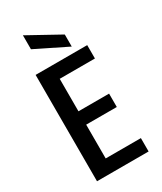

<svg xmlns="http://www.w3.org/2000/svg" viewBox="-240 -1071 979 1157"><g transform="rotate(-30 249.5 -492.5)"><path d="M434 -647V-740H75V0H434V-93H189V-328H402V-421H189V-647ZM128 -888 349 -779V-863L128 -985Z"/></g></svg>

Font: Malmofest Medium
Style: Regular
Weight: 500
Designer: Jonny Pinhorn (Poppins), Kolossal
Version: Version 1.004;Glyphs 3.1.2 (3151)